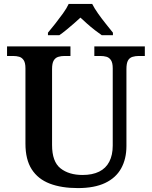

<svg xmlns="http://www.w3.org/2000/svg" viewBox="-20 -951 776 981"><path d="M378 10Q294 10 234 -13Q174 -36 142 -86Q110 -136 110 -217V-602Q110 -630 101 -643.5Q92 -657 78 -661Q64 -665 47 -665H16V-714H340V-665H309Q292 -665 277.5 -660.5Q263 -656 254.5 -642Q246 -628 246 -598V-210Q246 -125 289 -91Q332 -57 402 -57Q452 -57 486.5 -74Q521 -91 538.5 -125Q556 -159 556 -207V-602Q556 -630 547 -643.5Q538 -657 524 -661Q510 -665 493 -665H462V-714H720V-665H688Q672 -665 657 -660.5Q642 -656 634 -642Q626 -628 626 -598V-205Q626 -139 599 -90.5Q572 -42 517 -16Q462 10 378 10ZM225 -784Q241 -803 261.5 -829Q282 -855 301.5 -882Q321 -909 331 -931H451Q462 -909 481 -882Q500 -855 521 -829Q542 -803 557 -784V-771H500Q484 -782 464 -797.5Q444 -813 425 -830Q406 -847 391 -861Q376 -847 356.5 -830Q337 -813 318 -797.5Q299 -782 283 -771H225Z"/></svg>

Font: Noto Serif Kannada SemiBold
Style: Regular
Weight: 600
Version: Version 2.003